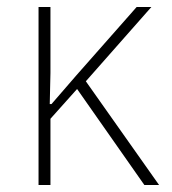

<svg xmlns="http://www.w3.org/2000/svg" viewBox="-20 -528 490 548"><path d="M200 -274 124 -189V0H90V-508H124V-320L122 -231H127L198 -313L370 -508H412L225 -296L434 0H392Z"/></svg>

Font: IBM Plex Sans Condensed ExtraLight
Style: Regular
Weight: 200
Width: 3
Designer: Mike Abbink, Paul van der Laan, Pieter van Rosmalen
Foundry: Bold Monday
Version: Version 1.3